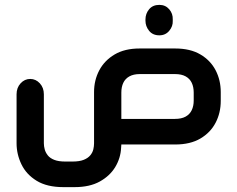

<svg xmlns="http://www.w3.org/2000/svg" viewBox="-20 -593 972 788"><path d="M634 -448Q607 -448 592 -466.5Q577 -485 577 -508V-513Q577 -537 592 -555Q607 -573 634 -573Q659 -573 674.5 -555Q690 -537 689 -513V-507Q690 -485 674.5 -466.5Q659 -448 634 -448ZM478 0 477 14Q475 56 453 92.5Q431 129 389.5 152Q348 175 286 175H240Q173 175 130.5 149Q88 123 68 81.5Q48 40 48 -5V-206Q48 -233 64.5 -251Q81 -269 104 -269Q127 -269 143.5 -251Q160 -233 160 -206V-5Q160 7 163.5 20Q167 33 176 44.5Q185 56 202.5 63Q220 70 248 70H277Q306 70 323.5 63Q341 56 350.5 44.5Q360 33 363 20Q366 7 366 -5V-215Q366 -264 387.5 -304.5Q409 -345 450.5 -369.5Q492 -394 553 -394H699Q761 -394 802.5 -369.5Q844 -345 865 -304.5Q886 -264 886 -215V-179Q886 -130 865 -89.5Q844 -49 802.5 -24.5Q761 0 699 0ZM478 -105H698Q725 -105 742 -114.5Q759 -124 767 -141Q775 -158 775 -180V-213Q775 -236 767 -253Q759 -270 742 -279.5Q725 -289 698 -289H554Q528 -289 511 -279.5Q494 -270 486 -253Q478 -236 478 -213Z"/></svg>

Font: Beiruti
Style: Bold
Weight: 700
Designer: Arlette Boutros
Foundry: Boutros
Version: Version 1.41